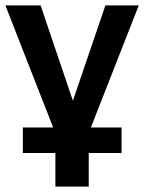

<svg xmlns="http://www.w3.org/2000/svg" viewBox="-23 -514 536 714"><path d="M183 180V55H62V-40H196L184 -16L-3 -494H128L257 -113H239L369 -494H493L306 -17L294 -40H429V55H307V180Z"/></svg>

Font: Nunito Sans 10pt SemiCondensed
Style: Bold
Weight: 700
Width: 4
Designer: Vernon Adams
Foundry: Vernon Adams
Version: Version 3.101;gftools[0.9.27]